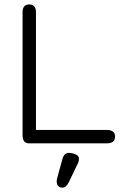

<svg xmlns="http://www.w3.org/2000/svg" viewBox="-20 -648 562 868"><path d="M331.1 92.8 292 173.8Q279.3 200.2 262.7 200.2Q236.3 200.2 236.3 170.9Q236.3 166 239.3 154.3L262.7 69.3Q270.5 43 292 43Q305.7 43 321.3 49.8Q336.9 55.7 336.9 69.3Q336.9 83 331.1 92.8ZM110.4 0Q82 0 82 -38.1V-592.8Q82 -627.9 112.3 -627.9Q142.6 -627.9 142.6 -592.8V-60.5H462.9Q500 -60.5 500 -30.3Q500 0 462.9 0Z"/></svg>

Font: Jura
Style: Medium
Weight: 500
Version: Version 2.6.1